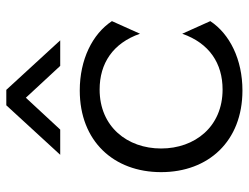

<svg xmlns="http://www.w3.org/2000/svg" viewBox="-110 -671 789 609"><g transform="rotate(-90 284.5 -366.5)"><path d="M118 -250C118 -357 187 -445 305 -445C388 -445 452 -403 482 -317L522 -406C481 -468 400 -508 302 -508C141 -508 43 -400 43 -250C43 -100 141 8 302 8C400 8 481 -32 522 -94L482 -183C452 -97 388 -55 305 -55C187 -55 118 -143 118 -250ZM380 -570H461L304 -741H255L98 -570H178L279 -679Z"/></g></svg>

Font: Absans
Style: Regular
Weight: 400
Designer: Valerio Monopoli
Version: Version 1.200;Glyphs 3.2 (3217)